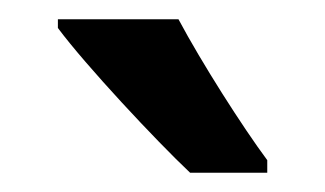

<svg xmlns="http://www.w3.org/2000/svg" viewBox="-20 -785 337 199"><path d="M165 -765H40V-756C69 -717 142 -639 177 -606H257V-619C231 -654 189 -720 165 -765Z"/></svg>

Font: Noto Sans Hebrew ExtraCondensed SemiBold
Style: Regular
Weight: 600
Width: 2
Designer: Ben Nathan
Foundry: Google LLC
Version: Version 3.001